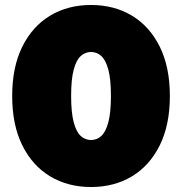

<svg xmlns="http://www.w3.org/2000/svg" viewBox="-20 -736 732 772"><path d="M346 16Q253 16 181.5 -27Q110 -70 69.5 -152Q29 -234 29 -350Q29 -466 69.5 -548Q110 -630 181.5 -673Q253 -716 346 -716Q439 -716 510.5 -673Q582 -630 622.5 -548Q663 -466 663 -350Q663 -234 622.5 -152Q582 -70 510.5 -27Q439 16 346 16ZM346 -173Q369 -173 387 -189Q405 -205 415.5 -244Q426 -283 426 -350Q426 -418 415.5 -456.5Q405 -495 387 -511Q369 -527 346 -527Q323 -527 305 -511Q287 -495 276.5 -456.5Q266 -418 266 -350Q266 -283 276.5 -244Q287 -205 305 -189Q323 -173 346 -173Z"/></svg>

Font: Montserrat Black
Style: Regular
Weight: 900
Designer: Julieta Ulanovsky
Foundry: Julieta Ulanovsky
Version: Version 9.000; ttfautohint (v1.8.4.7-5d5b)